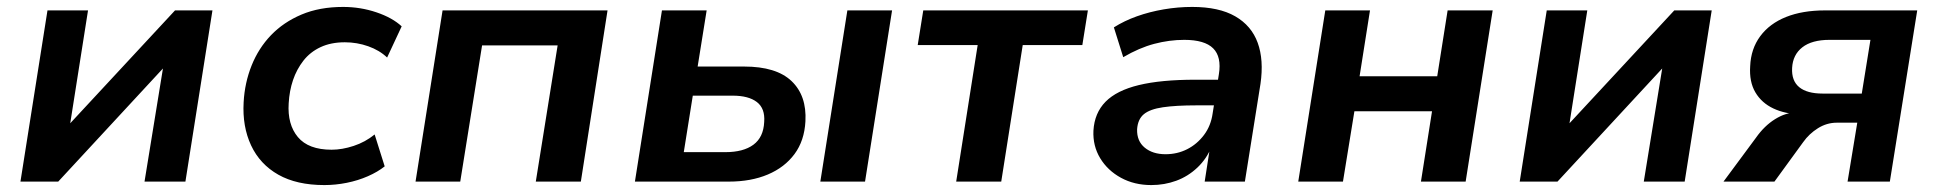

<svg xmlns="http://www.w3.org/2000/svg" viewBox="-20 -524 5590 554"><path d="M39 0 117 -494H234L179 -145H161L485 -494H593L515 0H397L454 -350H472L148 0Z M916 10Q836 10 783 -20Q730 -50 704.5 -104.5Q679 -159 683 -229Q686 -285 706 -335Q726 -385 762 -422.5Q798 -460 850 -482Q902 -504 970 -504Q1020 -504 1066 -488.5Q1112 -473 1139 -448L1097 -358Q1075 -379 1042.5 -390.5Q1010 -402 975 -402Q935 -402 905 -388Q875 -374 855.5 -349Q836 -324 825.5 -293Q815 -262 813 -226Q809 -165 839.5 -128.5Q870 -92 937 -92Q967 -92 1000.5 -103Q1034 -114 1061 -136L1090 -44Q1070 -28 1041.5 -15.5Q1013 -3 980.5 3.5Q948 10 916 10Z M1179 0 1257 -494H1733L1656 0H1526L1589 -393H1371L1308 0Z M1812 0 1890 -494H2019L1993 -332H2127Q2220 -332 2264 -290Q2308 -248 2304 -174Q2301 -118 2272.5 -79.5Q2244 -41 2195.5 -20.5Q2147 0 2083 0ZM1953 -85H2073Q2125 -85 2154 -106.5Q2183 -128 2185 -172Q2188 -211 2164 -229.5Q2140 -248 2094 -248H1979ZM2347 0 2425 -494H2554L2476 0Z M2739 0 2801 -394H2628L2644 -494H3119L3103 -394H2931L2869 0Z M3302 10Q3253 10 3214.5 -11Q3176 -32 3154.5 -67.5Q3133 -103 3135 -147Q3138 -198 3170 -230.5Q3202 -263 3266 -278.5Q3330 -294 3429 -294H3508L3497 -220H3432Q3373 -220 3335.5 -214.5Q3298 -209 3280.5 -194.5Q3263 -180 3261 -151Q3260 -117 3283 -98Q3306 -79 3343 -79Q3377 -79 3405.5 -93.5Q3434 -108 3454 -134.5Q3474 -161 3479 -197L3497 -310Q3505 -360 3480.5 -384.5Q3456 -409 3397 -409Q3354 -409 3310.5 -397.5Q3267 -386 3221 -359L3194 -445Q3224 -464 3260.5 -477Q3297 -490 3338 -497Q3379 -504 3420 -504Q3497 -504 3544 -477Q3591 -450 3609 -400.5Q3627 -351 3617 -282L3572 0H3456L3472 -103H3477Q3462 -66 3435 -40.5Q3408 -15 3374 -2.5Q3340 10 3302 10Z M3726 0 3804 -494H3933L3903 -304H4127L4157 -494H4287L4209 0H4080L4112 -203H3888L3855 0Z M4365 0 4443 -494H4560L4505 -145H4487L4811 -494H4919L4841 0H4723L4780 -350H4798L4474 0Z M4953 0 5047 -127Q5071 -161 5101.5 -180Q5132 -199 5160 -199H5176V-194Q5131 -195 5097 -211Q5063 -227 5045 -257.5Q5027 -288 5030 -333Q5032 -383 5059 -419.5Q5086 -456 5133.5 -475Q5181 -494 5246 -494H5512L5433 0H5311L5339 -170H5280Q5251 -170 5225.5 -154Q5200 -138 5183 -114L5100 0ZM5239 -254H5352L5377 -409H5259Q5208 -409 5180.5 -387.5Q5153 -366 5151 -328Q5149 -291 5171.5 -272.5Q5194 -254 5239 -254Z"/></svg>

Font: Nunito Sans 10pt
Style: Bold Italic
Weight: 700
Italic angle: -9°
Designer: Vernon Adams
Foundry: Vernon Adams
Version: Version 3.101;gftools[0.9.27]